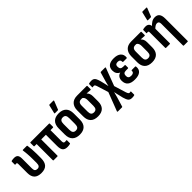

<svg xmlns="http://www.w3.org/2000/svg" viewBox="178 -1883 3243 3243"><g transform="rotate(-45 1799.5 -261.0)"><path d="M231.5 8Q142.9 8 101.4 -34.9Q59.8 -77.8 59.8 -161.7V-372.6Q59.8 -392.8 55.3 -400.1Q50.7 -407.4 39.2 -407.4Q33.6 -407.4 28.6 -406.6Q23.5 -405.9 18 -404.9Q10.5 -403.4 10.5 -413.4V-482Q10.5 -492.4 21.4 -494.4Q34.8 -497.3 50.2 -499Q65.6 -500.8 80.4 -500.8Q129.5 -500.8 149.6 -475.7Q169.8 -450.6 169.8 -397.8V-161.1Q169.8 -122.6 185 -106Q200.2 -89.3 231.5 -89.3Q261.3 -89.3 276.3 -108Q291.2 -126.6 291.2 -168.7V-265Q291.2 -331.6 286.5 -386.2Q281.7 -440.7 276.2 -480.4Q273.7 -492.3 285.6 -492.3H375.8Q385.2 -492.3 386.7 -482.4Q392.2 -444.8 396.7 -390.9Q401.2 -337 401.2 -272.9V-174.4Q401.2 -82.3 359.7 -37.1Q318.2 8 231.5 8Z M849.8 8Q793.7 8 766 -22.3Q738.4 -52.6 738.4 -130.2V-397H627V-10.9Q627 0 616.6 0H527Q517 0 517 -10.9V-397H466Q456.1 -397 456.1 -408.4V-481.4Q456.1 -492.3 466 -492.3H908Q918.4 -492.3 918.4 -481.4V-408.4Q918.4 -397 908 -397H848.4V-132.9Q848.4 -105.9 856.2 -94.9Q864 -83.9 881 -83.9Q889.5 -83.9 897.7 -84.6Q906 -85.4 914.4 -86.4Q924.4 -88.9 924.4 -78.4V-11.8Q924.4 -2.4 916 0.1Q903.1 4 885.6 6Q868.1 8 849.8 8Z M1146.6 8Q1060.4 8 1013.9 -37.9Q967.3 -83.8 967.3 -174.2V-318Q967.3 -408.5 1013.6 -454.6Q1059.8 -500.8 1146.6 -500.8Q1233.3 -500.8 1279.6 -454.6Q1325.8 -408.5 1325.8 -318V-174.2Q1325.8 -83.8 1279.8 -37.9Q1233.8 8 1146.6 8ZM1146.6 -88.8Q1183.5 -88.8 1199.7 -110.3Q1215.8 -131.8 1215.8 -178.7V-313.1Q1215.8 -361 1199.7 -382.2Q1183.5 -403.5 1146.6 -403.5Q1110.7 -403.5 1094 -382.2Q1077.3 -361 1077.3 -313.1V-178.7Q1077.3 -131.8 1094 -110.3Q1110.7 -88.8 1146.6 -88.8ZM1103.7 -546Q1092.8 -546 1095.7 -557.4L1131 -705.3Q1132 -710.7 1135.2 -713Q1138.4 -715.2 1143.9 -715.2H1234.5Q1247.4 -715.2 1242 -701.4L1184.1 -554.4Q1180.6 -546 1170.7 -546Z M1582.1 8Q1494.3 8 1448.8 -37.9Q1403.3 -83.8 1403.3 -170.7V-311.6Q1403.3 -395.4 1448.4 -443.9Q1493.4 -492.3 1579.7 -492.3H1806.5Q1816.9 -492.3 1816.9 -481.4V-409.4Q1816.9 -403.9 1814.1 -400.7Q1811.4 -397.5 1806.5 -398L1718.6 -403.9V-401.9Q1736.2 -385.8 1748.5 -360Q1760.8 -334.2 1760.8 -293.5V-170.7Q1760.8 -83.8 1715.6 -37.9Q1670.3 8 1582.1 8ZM1582.1 -89.3Q1616.4 -89.3 1633.9 -109.2Q1651.3 -129.2 1651.3 -173.1V-310.1Q1651.3 -337.3 1645.5 -355.3Q1639.7 -373.2 1630.3 -384Q1621 -394.9 1608.8 -400.5H1582.1Q1549.8 -400.5 1531.5 -380.8Q1513.3 -361.2 1513.3 -314.3V-173.1Q1513.3 -129.2 1530.3 -109.2Q1547.2 -89.3 1582.1 -89.3Z M2210.1 193Q2162.4 193 2140.7 166.8Q2119 140.6 2101.4 77.6L2084.6 4.5Q2078.6 -18.5 2073.5 -41.4Q2068.4 -64.2 2063.9 -88.2H2061.9Q2056.3 -64.2 2050.2 -41.6Q2044.1 -19.1 2037.6 5L1985.9 176.6Q1984.4 185 1975 185H1874Q1869.1 185 1866.9 180.8Q1864.6 176.6 1866.6 171.1L1994.3 -161.5L1930 -367.5Q1921.4 -391.8 1913.9 -400.3Q1906.4 -408.9 1893.8 -408.9Q1886.8 -408.9 1881.1 -408.1Q1875.4 -407.4 1867.8 -405.4Q1859.4 -403.4 1859.4 -413.8V-482Q1859.4 -490.9 1867.3 -493.4Q1879.2 -496.3 1893.6 -498.5Q1907.9 -500.8 1923.7 -500.8Q1956.5 -500.8 1975.6 -488.6Q1994.8 -476.4 2007 -450.9Q2019.3 -425.4 2030.9 -384.8L2048.6 -312.6Q2053.2 -293 2057.5 -273.7Q2061.8 -254.4 2066.4 -233.4H2067.8Q2072.4 -254.4 2077 -274.4Q2081.5 -294.5 2087.1 -314.5L2136.2 -483.4Q2138.7 -492.3 2148.2 -492.3H2247.6Q2259.5 -492.3 2255.1 -479.4L2135.4 -163L2201.7 53.1Q2212.3 82 2220.9 91.8Q2229.4 101.6 2241 101.6Q2246.5 101.6 2251.7 100.3Q2256.9 99.1 2263.5 98.1Q2271.9 97.1 2271.9 107V175.6Q2271.9 184.6 2264 186.6Q2253.1 190 2239.3 191.5Q2225.4 193 2210.1 193Z M2461.9 8Q2375.4 8 2331.6 -28.2Q2287.8 -64.5 2287.8 -137.8Q2287.8 -180.4 2308.5 -210.9Q2329.2 -241.4 2368.7 -251.4V-252.8Q2336.2 -266.3 2317.2 -296.3Q2298.3 -326.4 2298.3 -370Q2298.3 -434.4 2338.3 -467.6Q2378.4 -500.8 2460.4 -500.8Q2544.9 -500.8 2588.5 -462.9Q2632 -425 2626.1 -358.9Q2624.6 -344.9 2614.6 -344.9H2533.2Q2522.8 -344.9 2523.3 -357.9Q2524.8 -383.6 2510.4 -397.1Q2496 -410.7 2464.8 -410.7Q2434.6 -410.7 2420.5 -397.1Q2406.3 -383.5 2406.3 -354.2Q2406.3 -320 2422 -303.1Q2437.7 -286.2 2472.5 -286.2H2510.6Q2520.5 -286.2 2520.5 -275.3V-219.7Q2520.5 -208.3 2510.6 -208.3H2462.6Q2426.7 -208.3 2411.5 -192.7Q2396.4 -177 2396.4 -142.7Q2396.4 -111.9 2412.7 -96.7Q2429.1 -81.6 2463.4 -81.6Q2495.6 -81.6 2512.7 -94.5Q2529.8 -107.4 2527.8 -133.1Q2527.4 -145 2537.3 -145H2619.7Q2628.6 -145 2630.1 -130.1Q2637.1 -63.9 2594.7 -28Q2552.4 8 2461.9 8Z M2874.1 8Q2786.3 8 2740.8 -37.9Q2695.3 -83.8 2695.3 -170.7V-311.6Q2695.3 -395.4 2740.4 -443.9Q2785.4 -492.3 2871.7 -492.3H3098.5Q3108.9 -492.3 3108.9 -481.4V-409.4Q3108.9 -403.9 3106.1 -400.7Q3103.4 -397.5 3098.5 -398L3010.6 -403.9V-401.9Q3028.2 -385.8 3040.5 -360Q3052.8 -334.2 3052.8 -293.5V-170.7Q3052.8 -83.8 3007.6 -37.9Q2962.3 8 2874.1 8ZM2874.1 -89.3Q2908.4 -89.3 2925.9 -109.2Q2943.3 -129.2 2943.3 -173.1V-310.1Q2943.3 -337.3 2937.5 -355.3Q2931.7 -373.2 2922.3 -384Q2913 -394.9 2900.8 -400.5H2874.1Q2841.8 -400.5 2823.5 -380.8Q2805.3 -361.2 2805.3 -314.3V-173.1Q2805.3 -129.2 2822.3 -109.2Q2839.2 -89.3 2874.1 -89.3Z M3452.7 185Q3442.3 185 3442.3 174.1V-342.9Q3442.3 -374.7 3431 -388.8Q3419.6 -403 3395.4 -403Q3373.1 -403 3350.4 -388.3Q3327.7 -373.6 3300.8 -344.7L3290.6 -412.9Q3323.8 -453 3360.7 -476.9Q3397.6 -500.8 3442.9 -500.8Q3497.8 -500.8 3525.1 -466.3Q3552.3 -431.8 3552.3 -358.9V174.1Q3552.3 185 3541.9 185ZM3212.2 0Q3201.8 0 3201.8 -10.9V-373.1Q3201.8 -393.8 3197.3 -400.6Q3192.7 -407.4 3181.2 -407.4Q3175.6 -407.4 3170.6 -406.6Q3165.5 -405.9 3160 -404.9Q3152.5 -403.4 3152.5 -413.4V-482Q3152.5 -491.4 3163.4 -494.4Q3176.8 -497.8 3191.7 -499.3Q3206.5 -500.8 3220.4 -500.8Q3262.2 -500.8 3284.3 -477.4Q3306.4 -454 3306.4 -409.7V-394.7L3311.8 -371.6V-10.9Q3311.8 0 3301.4 0ZM3325.3 -546Q3314.4 -546 3317.4 -557.4L3352.6 -705.3Q3353.6 -710.7 3356.8 -713Q3360 -715.2 3365.5 -715.2H3456.1Q3469 -715.2 3463.6 -701.4L3405.7 -554.4Q3402.2 -546 3392.4 -546Z"/></g></svg>

Font: Sofia Sans Condensed
Style: Regular
Weight: 400
Designer: Botio Nikoltchev, Ani Petrova
Foundry: lettersoup
Version: Version 4.100